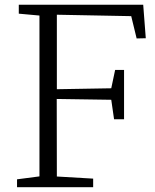

<svg xmlns="http://www.w3.org/2000/svg" viewBox="-20 -778 644 798"><path d="M50.8 0H367.2V-35.6L216.3 -44.4L215.8 -366.7L442.4 -363.3L454.1 -282.2H495.6V-487.3H458.5L442.4 -411.1L216.3 -407.2V-716.8L525.4 -710.9L547.9 -618.2L585.9 -619.1L575.2 -758.3H58.1V-721.2L144 -713.4V-44.9L50.8 -32.7Z"/></svg>

Font: Merriweather
Style: Light
Weight: 250
Designer: Eben Sorkin ( eben@eyebytes.com )
Foundry: Sorkin Type Co.
Version: Version 1.003